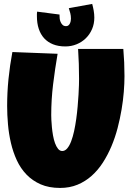

<svg xmlns="http://www.w3.org/2000/svg" viewBox="-20 -927 663 970"><path d="M608.9 -543Q608.9 -506.8 605.5 -463.4Q602.1 -419.9 594.2 -373.5Q586.4 -327.1 574 -279.5Q561.5 -231.9 543 -188Q524.4 -144 499.8 -105.7Q475.1 -67.4 443.1 -38.8Q411.1 -10.3 371.6 6.1Q332 22.5 283.7 22.5Q227.1 22.5 185.3 4.2Q143.6 -14.2 113.8 -45.2Q84 -76.2 64.9 -117.4Q45.9 -158.7 35.2 -204.8Q24.4 -251 20.3 -299.1Q16.1 -347.2 16.1 -391.6Q16.1 -460 22.9 -528.1Q29.8 -596.2 42.5 -664.1L271 -655.3Q257.8 -578.6 248.3 -501.2Q238.8 -423.8 238.8 -345.7Q238.8 -337.4 239.5 -321Q240.2 -304.7 242.2 -284.4Q244.1 -264.2 247.8 -242.9Q251.5 -221.7 257.8 -204.1Q264.2 -186.5 273.2 -175.3Q282.2 -164.1 294.4 -164.1Q308.6 -164.1 319.8 -177.5Q331.1 -190.9 339.6 -213.4Q348.1 -235.8 354.5 -265.1Q360.8 -294.4 365.2 -326.2Q369.6 -357.9 372.3 -389.6Q375 -421.4 376.7 -448.7Q378.4 -476.1 378.9 -497.1Q379.4 -518.1 379.4 -528.3Q379.4 -566.4 378.2 -604.2Q377 -642.1 374.5 -679.7H603Q608.9 -612.3 608.9 -543ZM456.5 -837.9Q456.5 -806.6 445.1 -780Q433.6 -753.4 413.8 -733.9Q394 -714.4 367.2 -703.4Q340.3 -692.4 310.1 -692.4Q274.9 -692.4 248 -703.1Q221.2 -713.9 203.1 -733.6Q185.1 -753.4 175.8 -781.5Q166.5 -809.6 166.5 -844.7V-845.7Q166.5 -845.7 166.5 -845.7Q166.5 -845.7 166.5 -845.7Q166.5 -845.7 166.5 -845.7Q166.5 -845.7 166.5 -845.7Q166.5 -845.7 166.5 -845.7Q166.5 -845.7 166.5 -845.7V-846.7Q166.5 -846.7 166.5 -846.7Q166.5 -846.7 166.5 -846.7Q166.5 -846.7 166.5 -846.7Q166.5 -846.7 166.5 -846.7Q166.5 -846.7 166.5 -846.7Q166.5 -846.7 166.5 -846.7V-848.6Q166.5 -848.6 166.5 -848.6Q166.5 -848.6 166.5 -848.6Q166.5 -848.6 166.5 -848.6Q166.5 -848.6 166.5 -848.6Q166.5 -848.6 166.5 -848.6Q166.5 -848.6 166.5 -848.6V-850.6Q166.5 -850.6 166.5 -850.6Q166.5 -850.6 166.5 -850.6Q166.5 -850.6 166.5 -850.6Q166.5 -850.6 166.5 -850.6Q166.5 -850.6 166.5 -850.6Q166.5 -850.6 166.5 -850.6V-856.9Q166.5 -862.8 167.5 -868.2L280.8 -853.5V-853Q280.8 -853 280.8 -853Q280.8 -853 280.8 -853Q280.8 -853 280.8 -853Q280.8 -853 280.8 -852.5Q280.8 -852.5 280.8 -852.5Q280.8 -852.5 280.8 -852.5Q280.8 -852.5 280.8 -852.5Q280.8 -852.5 280.8 -852.1Q280.8 -852.1 280.8 -852.1Q280.8 -852.1 280.8 -852.1Q280.8 -852.1 280.8 -852.1Q280.8 -852.1 280.8 -852.1Q280.8 -852.1 280.8 -852.1Q280.8 -852.1 280.8 -851.6Q280.8 -851.6 280.8 -851.6Q280.8 -851.6 280.8 -851.6V-851.1Q280.8 -851.1 280.8 -851.1Q280.8 -851.1 280.8 -851.1Q280.8 -851.1 280.8 -851.1Q280.8 -851.1 280.8 -851.1V-849.1Q280.8 -849.1 280.8 -849.1Q280.8 -849.1 280.8 -848.6Q280.8 -848.6 280.8 -848.6Q280.8 -848.6 280.8 -848.6Q280.8 -848.6 280.8 -848.6Q280.8 -848.6 280.8 -848.6Q280.8 -848.6 280.8 -848.6Q280.8 -848.6 280.8 -848.1Q280.8 -848.1 280.8 -848.1Q280.8 -848.1 280.8 -848.1Q280.8 -848.1 280.8 -848.1Q280.8 -848.1 280.8 -848.1Q280.8 -842.3 281.5 -834Q282.2 -825.7 285.9 -816.7Q289.6 -807.6 296.1 -801.3Q302.7 -794.9 314 -794.9Q320.8 -794.9 325.4 -798.6Q330.1 -802.2 333 -808.1Q335.9 -814 337.2 -820.6Q338.4 -827.1 338.4 -833Q338.4 -847.2 335.2 -859.9Q332 -872.6 327.6 -885.7L445.8 -907.2Q450.2 -891.1 453.4 -873.3Q456.5 -855.5 456.5 -837.9Z"/></svg>

Font: Luckiest Guy
Style: Regular
Weight: 400
Designer: Astigmatic (AOETI)
Foundry: Astigmatic (AOETI)
Version: Version 1.000